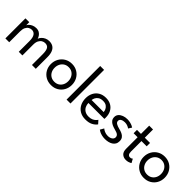

<svg xmlns="http://www.w3.org/2000/svg" viewBox="186 -1727 2779 2779"><g transform="rotate(45 1575.0 -338.0)"><path d="M537.6 -422.5Q583.1 -422.5 615.2 -402.7Q647.2 -382.9 664.1 -342.2Q681 -301.6 681 -238.6V0H602.9V-221.7Q602.9 -291.4 583.7 -325.6Q564.5 -359.8 514.1 -359.8Q487.7 -359.8 463.1 -345.2Q438.5 -330.7 422.8 -300.3Q407 -269.9 407 -221.7V0H332.9V-221.7Q332.9 -291.4 308.9 -325.6Q284.9 -359.8 242.6 -359.8Q215.9 -359.8 191.7 -345.8Q167.6 -331.8 152.5 -301.4Q137.4 -271 137.4 -221.7V0H58.8V-410.5H137.4V-347.1Q142.8 -362.6 161 -380.1Q179.1 -397.6 207.8 -410Q236.4 -422.5 271.7 -422.5Q309.1 -422.5 334.1 -406.9Q359.1 -391.3 373.4 -369.1Q387.8 -346.9 392.8 -327Q400 -349.3 419.9 -371.3Q439.8 -393.3 470 -407.9Q500.3 -422.5 537.6 -422.5Z M1002.3 12Q939.4 12 890.6 -16.5Q841.9 -45 814.1 -93.9Q786.3 -142.9 786.3 -204Q786.3 -265.1 814.1 -314.8Q841.9 -364.4 890.6 -393.4Q939.4 -422.5 1002.3 -422.5Q1065.1 -422.5 1113.5 -393.4Q1161.8 -364.4 1189.2 -314.8Q1216.6 -265.1 1216.6 -204Q1216.6 -142.9 1189.2 -93.9Q1161.8 -45 1113.5 -16.5Q1065.1 12 1002.3 12ZM1002.3 -56.6Q1044.1 -56.6 1075.3 -75.8Q1106.4 -95.1 1123.6 -128.6Q1140.7 -162.1 1140.7 -204.3Q1140.7 -246.4 1123.6 -280.3Q1106.4 -314.2 1075.3 -334.1Q1044.1 -353.9 1002.3 -353.9Q960.4 -353.9 929 -334.1Q897.6 -314.2 880.2 -280.3Q862.9 -246.4 862.9 -204.3Q862.9 -162.1 880.2 -128.6Q897.6 -95.1 929 -75.8Q960.4 -56.6 1002.3 -56.6Z M1391.3 0H1311.4V-688H1391.3Z M1569 -189.3Q1569.7 -151.5 1585.7 -119.7Q1601.7 -88 1633 -69.2Q1664.3 -50.3 1710.5 -50.3Q1749.3 -50.3 1776.1 -62Q1802.8 -73.7 1819.4 -89.7Q1836 -105.8 1843.5 -119L1888.3 -69.3Q1862.5 -33.7 1818.4 -10.8Q1774.3 12 1704.7 12Q1638.5 12 1590.7 -16.4Q1542.8 -44.8 1517.1 -95.1Q1491.3 -145.3 1491.3 -210.2Q1491.3 -270.2 1515.8 -318.3Q1540.2 -366.5 1586.7 -394.5Q1633.3 -422.5 1698.8 -422.5Q1759 -422.5 1803.4 -397.2Q1847.8 -372 1872.3 -326Q1896.8 -280 1896.8 -217Q1896.8 -212.8 1896.6 -202.8Q1896.3 -192.8 1895.5 -189.3ZM1818.3 -252Q1817.7 -273.5 1806.3 -298.9Q1794.8 -324.3 1769.2 -342.7Q1743.5 -361 1699.8 -361Q1654.5 -361 1627.1 -343.3Q1599.7 -325.5 1586.9 -300.3Q1574.2 -275 1571.8 -252Z M2134.9 -422.5Q2166.1 -422.5 2193.3 -416Q2220.4 -409.6 2240.3 -400.6Q2260.1 -391.6 2268.9 -384.4L2236.4 -333.4Q2225.9 -342.6 2200.1 -353.9Q2174.2 -365.1 2141.8 -365.1Q2105.5 -365.1 2080 -350.7Q2054.6 -336.4 2054.6 -308.7Q2054.6 -281.8 2080.8 -265.8Q2106.9 -249.7 2150.6 -239.3Q2185 -231.4 2214.5 -217.8Q2244.1 -204.3 2262.3 -180.5Q2280.5 -156.8 2280.5 -117.4Q2280.5 -82.3 2265.9 -57.5Q2251.2 -32.8 2226.4 -17.6Q2201.6 -2.4 2170.6 4.8Q2139.6 12 2107 12Q2070.1 12 2040.2 4.2Q2010.3 -3.5 1989.7 -14.1Q1969.1 -24.8 1959.1 -33.1L1992.3 -90.4Q2005.3 -77.5 2035.1 -63.5Q2064.9 -49.4 2103.1 -49.4Q2146.3 -49.4 2173.5 -68.2Q2200.7 -86.9 2200.7 -117.1Q2200.7 -139.8 2187.7 -153.4Q2174.7 -167.1 2153.1 -175.2Q2131.4 -183.4 2105.9 -189.7Q2073.9 -197.8 2044.4 -211.8Q2014.9 -225.7 1996 -249.6Q1977.1 -273.6 1977.1 -310.6Q1977.1 -345.5 1999 -370.4Q2020.9 -395.4 2056.9 -408.9Q2092.9 -422.5 2134.9 -422.5Z M2341.9 -410.5H2423.7V-579H2502.1V-410.5H2609.4V-341.9H2502.1V-128.6Q2502.1 -90.9 2515.5 -74Q2528.9 -57 2550.6 -57Q2570.2 -57 2580.9 -64.1Q2591.6 -71.3 2593.6 -73.6L2625.9 -15.1Q2622.9 -12.4 2610.6 -5.6Q2598.4 1.1 2578.7 6.5Q2559 12 2532.7 12Q2486.4 12 2455 -16.7Q2423.7 -45.4 2423.7 -107.6V-341.9H2341.9Z M2901.8 12Q2838.9 12 2790.1 -16.5Q2741.4 -45 2713.6 -93.9Q2685.8 -142.9 2685.8 -204Q2685.8 -265.1 2713.6 -314.8Q2741.4 -364.4 2790.1 -393.4Q2838.9 -422.5 2901.8 -422.5Q2964.6 -422.5 3013 -393.4Q3061.3 -364.4 3088.7 -314.8Q3116.1 -265.1 3116.1 -204Q3116.1 -142.9 3088.7 -93.9Q3061.3 -45 3013 -16.5Q2964.6 12 2901.8 12ZM2901.8 -56.6Q2943.6 -56.6 2974.8 -75.8Q3005.9 -95.1 3023.1 -128.6Q3040.2 -162.1 3040.2 -204.3Q3040.2 -246.4 3023.1 -280.3Q3005.9 -314.2 2974.8 -334.1Q2943.6 -353.9 2901.8 -353.9Q2859.9 -353.9 2828.5 -334.1Q2797.1 -314.2 2779.8 -280.3Q2762.4 -246.4 2762.4 -204.3Q2762.4 -162.1 2779.8 -128.6Q2797.1 -95.1 2828.5 -75.8Q2859.9 -56.6 2901.8 -56.6Z"/></g></svg>

Font: League Spartan Extralight
Style: Regular
Weight: 200
Foundry: The League of Moveable Type
Version: Version 2.300; ttfautohint (v1.8.3)